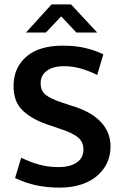

<svg xmlns="http://www.w3.org/2000/svg" viewBox="-20 -849 566 879"><path d="M268 -640Q324 -640 369.5 -629.5Q415 -619 453 -600L425 -506Q384 -526 347 -536Q310 -546 274 -546Q223 -546 194.5 -525Q166 -504 166 -468Q166 -433 189.5 -414.5Q213 -396 265 -379L326 -359Q404 -333 445 -287Q486 -241 486 -178Q486 -137 470 -103Q454 -69 424 -43.5Q394 -18 350.5 -4Q307 10 252 10Q198 10 147 -0.5Q96 -11 49 -34L77 -127Q120 -106 161 -95Q202 -84 247 -84Q301 -84 331.5 -105Q362 -126 362 -166Q362 -180 357 -193Q352 -206 339.5 -217.5Q327 -229 305.5 -239.5Q284 -250 250 -261L194 -280Q125 -304 83.5 -343.5Q42 -383 42 -455Q42 -538 100 -589Q158 -640 268 -640ZM216 -829H305L425 -700H330L260 -774L190 -700H99Z"/></svg>

Font: Mukta Mahee SemiBold
Style: Regular
Weight: 600
Designer: Shuchita Grover, Noopur Datye, Girish Dalvi, Yashodeep Gholap
Foundry: Ek Type
Version: Version 2.538;PS 1.000;hotconv 16.6.51;makeotf.lib2.5.65220;